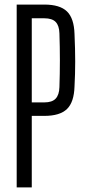

<svg xmlns="http://www.w3.org/2000/svg" viewBox="-20 -820 375 840"><path d="M53 0V-800H174Q242 -800 273 -770Q304 -740 306 -671Q309 -604 309 -550.5Q309 -497 306 -442Q304 -373 273 -343Q242 -313 174 -313H119V0ZM119 -372H174Q208 -372 223.5 -388.5Q239 -405 240 -439Q244 -556 240 -674Q239 -708 223.5 -724Q208 -740 174 -740H119Z"/></svg>

Font: Big Shoulders Display
Style: Regular
Weight: 400
Designer: Patric King
Foundry: XO Type Co
Version: Version 1.000; ttfautohint (v1.8.2)